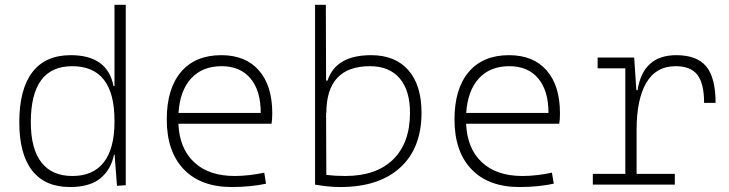

<svg xmlns="http://www.w3.org/2000/svg" viewBox="-20 -752 2970 782"><path d="M265.1 9.8Q163.6 9.8 111.1 -57.1Q58.6 -124 58.6 -253.9Q58.6 -388.7 111.8 -458Q165 -527.3 268.1 -527.3Q418 -527.3 442.4 -401.4H446.3V-732.4H492.2V2.4L456.5 4.9L446.8 -122.1H444.3Q432.1 -61 388.7 -25.6Q345.2 9.8 265.1 9.8ZM446.3 -255.9V-261.2Q446.3 -482.4 273.9 -482.4Q105.5 -482.4 105.5 -253.9Q105.5 -146.5 148.4 -90.8Q191.4 -35.2 274.9 -35.2Q359.4 -35.2 402.8 -91.1Q446.3 -147 446.3 -255.9Z M924.3 9.8Q797.9 9.8 728.5 -62.5Q659.2 -134.8 659.2 -265.6Q659.2 -390.6 717.3 -459Q775.4 -527.3 881.3 -527.3Q980 -527.3 1034.4 -465.3Q1088.9 -403.3 1088.9 -291Q1088.9 -263.7 1085.9 -248H706.5Q710.9 -147 770.8 -91.1Q830.6 -35.2 936 -35.2Q963.4 -35.2 995.6 -38.8Q1027.8 -42.5 1056.2 -48.8L1063.5 -3.9Q1035.6 2.4 998.8 6.1Q961.9 9.8 924.3 9.8ZM707 -292H1042Q1042 -382.8 1000.2 -432.6Q958.5 -482.4 882.3 -482.4Q804.2 -482.4 758.5 -432.6Q712.9 -382.8 707 -292Z M1365.7 9.8Q1339.8 9.8 1314.9 7.1Q1290 4.4 1263.2 0V-732.4H1307.1L1308.1 -423.8H1314Q1348.1 -527.3 1491.7 -527.3Q1589.4 -527.3 1643.1 -466.3Q1696.8 -405.3 1696.8 -293Q1696.8 -148.9 1610.1 -69.6Q1523.4 9.8 1365.7 9.8ZM1308.1 -294.4 1309.1 -39.6Q1345.7 -35.2 1386.2 -35.2Q1512.2 -35.2 1581.1 -102.5Q1649.9 -169.9 1649.9 -293Q1649.9 -383.8 1607.7 -433.1Q1565.4 -482.4 1486.8 -482.4Q1309.1 -482.4 1309.1 -291Z M2096.2 9.8Q1969.7 9.8 1900.4 -62.5Q1831.1 -134.8 1831.1 -265.6Q1831.1 -390.6 1889.2 -459Q1947.3 -527.3 2053.2 -527.3Q2151.9 -527.3 2206.3 -465.3Q2260.7 -403.3 2260.7 -291Q2260.7 -263.7 2257.8 -248H1878.4Q1882.8 -147 1942.6 -91.1Q2002.4 -35.2 2107.9 -35.2Q2135.3 -35.2 2167.5 -38.8Q2199.7 -42.5 2228 -48.8L2235.4 -3.9Q2207.5 2.4 2170.7 6.1Q2133.8 9.8 2096.2 9.8ZM1878.9 -292H2213.9Q2213.9 -382.8 2172.1 -432.6Q2130.4 -482.4 2054.2 -482.4Q1976.1 -482.4 1930.4 -432.6Q1884.8 -382.8 1878.9 -292Z M2572.8 -222.7V-43.9H2728.5V0H2394.5V-43.9H2526.9V-473.6H2414.1V-517.6H2563L2571.8 -384.8H2576.7Q2599.1 -527.3 2734.4 -527.3Q2818.4 -527.3 2856.4 -481.4Q2894.5 -435.5 2894.5 -333H2847.7Q2847.7 -412.1 2820.3 -447.3Q2793 -482.4 2732.4 -482.4Q2651.9 -482.4 2612.3 -414.8Q2572.8 -347.2 2572.8 -222.7Z"/></svg>

Font: Cascadia Mono ExtraLight
Style: Regular
Weight: 200
Monospace: yes
Designer: Aaron Bell
Foundry: Saja Typeworks
Version: Version 2404.023; ttfautohint (v1.8.4)